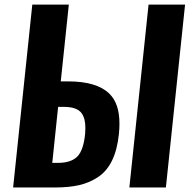

<svg xmlns="http://www.w3.org/2000/svg" viewBox="-20 -830 841 850"><path d="M38.1 0 123 -809.6H284.7L249 -469.7H281.7Q408.2 -469.7 463.9 -415.5Q509.3 -371.6 508.8 -281.2Q508.8 -259.8 506.3 -235.8Q499 -166.5 476.1 -119.4Q453.1 -72.3 414.8 -46.6Q376.5 -21 330.8 -10.5Q285.2 0 223.6 0ZM211.4 -108.9H235.8Q294.9 -108.9 322.5 -137.2Q350.1 -165.5 356.9 -238.8Q357.9 -251 357.9 -262.2Q358.4 -304.7 341.8 -328.1Q321.3 -357.4 259.8 -356.9H237.3ZM552.7 0 637.7 -809.6H799.3L714.4 0Z"/></svg>

Font: Oswald
Style: Demi-Bold
Weight: 600
Designer: Vernon Adams
Foundry: Vernon Adams
Version: 3.0; ttfautohint (v0.94.23-7a4d-dirty) -l 8 -r 50 -G 200 -x 